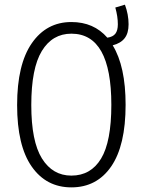

<svg xmlns="http://www.w3.org/2000/svg" viewBox="-20 -790 610 821"><path d="M529.8 -686Q529.8 -647.9 512.9 -626.5Q496.1 -605 461.9 -596.2Q517.1 -506.3 517.1 -341.8Q517.1 -168 455.6 -78.4Q394 11.2 285.2 11.2Q177.7 11.2 115.5 -77.9Q53.2 -167 53.2 -340.8Q53.2 -514.6 116 -605.2Q178.7 -695.8 285.2 -695.8Q380.9 -695.8 439 -628.9Q462.9 -632.3 473.4 -646Q483.9 -659.7 483.9 -686Q483.9 -719.2 473.1 -757.8L514.2 -770Q529.8 -728 529.8 -686ZM285.2 -39.1Q368.2 -39.1 412.1 -111.6Q456.1 -184.1 456.1 -341.8Q456.1 -646 285.2 -646Q204.1 -646 158.9 -572Q113.8 -498 113.8 -340.8Q113.8 -185.5 159.4 -112.3Q205.1 -39.1 285.2 -39.1Z"/></svg>

Font: Fira Sans Compressed Light
Style: Regular
Weight: 300
Width: 1
Designer: Carrois Corporate & Edenspiekermann AG
Foundry: Carrois Corporate GbR & Edenspiekermann AG
Version: Version 4.203;PS 004.203;hotconv 1.0.88;makeotf.lib2.5.64775